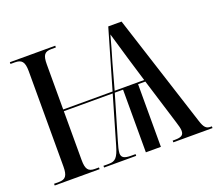

<svg xmlns="http://www.w3.org/2000/svg" viewBox="-119 -880 1183 1045"><g transform="rotate(-20 472.0 -357.0)"><path d="M30 0H290V-10H267C228 -10 215 -27 215 -81V-363H498L418 -88C400 -26 385 -10 348 -10H316V0H502V-10H477C437 -10 421 -19 421 -44C421 -58 428 -85 436 -111L510 -363H558V0H645V-363H687L769 -97C776 -76 781 -56 781 -44C781 -20 769 -10 731 -10H717V0H944V-10H937C912 -10 900 -21 887 -62L677 -714H600L501 -373H215V-634C215 -689 228 -704 267 -704H293V-714H30V-704H55C94 -704 110 -689 110 -633V-81C110 -27 96 -10 58 -10H30ZM513 -373 554 -521C571 -578 583 -620 596 -669C609 -623 624 -574 642 -512L684 -373Z"/></g></svg>

Font: Noto Serif Display Condensed Medium
Style: Regular
Weight: 500
Width: 3
Designer: Monotype Design Team
Foundry: Monotype Imaging Inc.
Version: Version 2.009